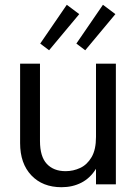

<svg xmlns="http://www.w3.org/2000/svg" viewBox="-20 -770 572 802"><path d="M237 12Q158 12 111 -37.5Q64 -87 64 -172V-504H147V-181Q147 -116 175.5 -85.5Q204 -55 254 -55Q286 -55 315 -68.5Q344 -82 362.5 -113.5Q381 -145 381 -198V-504H464V0H381V-65Q357 -26 320 -7Q283 12 237 12ZM336 -560 299 -588 410 -750 462 -711ZM185 -560 148 -588 259 -750 311 -711Z"/></svg>

Font: Special Gothic
Style: Regular
Weight: 400
Designer: Alistair McCready
Foundry: Monolith
Version: Version 1.010; ttfautohint (v1.8.4.7-5d5b)